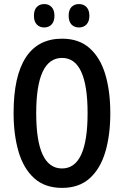

<svg xmlns="http://www.w3.org/2000/svg" viewBox="-20 -915 609 945"><path d="M522.9 -357.9Q522.9 -250 498.3 -167Q473.6 -84 421.1 -37.1Q368.7 9.8 285.6 9.8Q201.2 9.8 148.4 -37.8Q95.7 -85.4 71.3 -168.7Q46.9 -252 46.9 -358.9Q46.9 -540.5 107.2 -632.6Q167.5 -724.6 285.6 -724.6Q368.7 -724.6 421.1 -678Q473.6 -631.3 498.3 -548.8Q522.9 -466.3 522.9 -357.9ZM158.2 -357.9Q158.2 -85.9 285.2 -85.9Q411.1 -85.9 411.1 -357.9Q411.1 -629.9 285.6 -629.9Q158.2 -629.9 158.2 -357.9ZM147 -837.4Q147 -866.2 161.1 -880.6Q175.3 -895 197.8 -895Q220.2 -895 234.1 -880.1Q248 -865.2 248 -837.4Q248 -809.6 234.1 -794.7Q220.2 -779.8 197.8 -779.8Q175.3 -779.8 161.1 -794.4Q147 -809.1 147 -837.4ZM317.9 -837.4Q317.9 -866.2 332 -880.6Q346.2 -895 368.7 -895Q391.6 -895 405.8 -880.1Q419.9 -865.2 419.9 -837.4Q419.9 -809.6 405.8 -794.7Q391.6 -779.8 368.7 -779.8Q345.7 -779.8 331.8 -794.4Q317.9 -809.1 317.9 -837.4Z"/></svg>

Font: Open Sans Condensed SemiBold
Style: Regular
Weight: 600
Width: 3
Designer: Monotype Design Team
Foundry: Monotype Imaging Inc.
Version: Version 3.000; ttfautohint (v1.8.4)